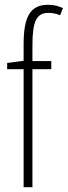

<svg xmlns="http://www.w3.org/2000/svg" viewBox="-20 -785 284 805"><path d="M195 -495V-529H116V-593C116 -694 132 -731 183 -731C199 -731 216 -728 232 -721L244 -751C227 -759 207 -765 182 -765C104 -765 79 -711 79 -598V-530L10 -521V-495H79V0H116V-495Z"/></svg>

Font: Noto Sans Ethiopic ExtraCondensed ExtraLight
Style: Regular
Weight: 200
Width: 2
Designer: Monotype Design Team
Foundry: Monotype Imaging Inc.
Version: Version 2.102